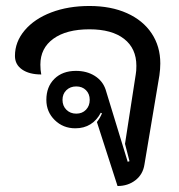

<svg xmlns="http://www.w3.org/2000/svg" viewBox="-20 -613 597 642"><path d="M304 -205Q315 -219 321 -234L317 -236Q304 -211 282.5 -197.5Q261 -184 232 -184Q191 -184 163 -211.5Q135 -239 135 -279Q135 -323 162 -349.5Q189 -376 234 -376Q270 -376 296.5 -359.5Q323 -343 333 -314L407 -72L413 -74L398 -132L434 -365Q436 -375 436 -393Q436 -451 395 -483Q354 -515 279 -515Q202 -515 158.5 -483.5Q115 -452 115 -397Q115 -378 118 -364Q78 -364 54 -380.5Q30 -397 30 -426Q30 -473 62.5 -511.5Q95 -550 151.5 -571.5Q208 -593 279 -593Q351 -593 404.5 -569Q458 -545 487 -501.5Q516 -458 516 -401Q516 -382 513 -361L463 -63Q458 -30 433 -10.5Q408 9 373 9ZM280 -279Q280 -299 267.5 -311.5Q255 -324 235 -324Q215 -324 202 -311.5Q189 -299 189 -279Q189 -259 202 -246Q215 -233 235 -233Q255 -233 267.5 -246Q280 -259 280 -279Z"/></svg>

Font: K2D
Style: Regular
Weight: 400
Version: Version 1.000; ttfautohint (v1.6)